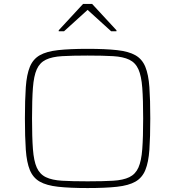

<svg xmlns="http://www.w3.org/2000/svg" viewBox="-20 -943 886 971"><path d="M423 8Q333 8 274 1.5Q215 -5 181 -24.5Q147 -44 131 -83Q115 -122 110.5 -185.5Q106 -249 106 -344Q106 -439 110.5 -502.5Q115 -566 131 -605Q147 -644 181 -663.5Q215 -683 274 -689.5Q333 -696 423 -696Q513 -696 572 -689.5Q631 -683 665 -663.5Q699 -644 715 -605Q731 -566 735.5 -502.5Q740 -439 740 -344Q740 -249 735.5 -185.5Q731 -122 715 -83Q699 -44 665 -24.5Q631 -5 572 1.5Q513 8 423 8ZM423 -26Q501 -26 552 -29Q603 -32 634 -47Q665 -62 680 -95.5Q695 -129 699.5 -189Q704 -249 704 -344Q704 -439 699.5 -499Q695 -559 680 -592.5Q665 -626 634 -641Q603 -656 552 -659Q501 -662 423 -662Q345 -662 294 -659Q243 -656 212 -641Q181 -626 166 -592.5Q151 -559 146.5 -499Q142 -439 142 -344Q142 -249 146.5 -189Q151 -129 166 -95.5Q181 -62 212 -47Q243 -32 294 -29Q345 -26 423 -26ZM277 -785V-790L400 -923H446L569 -790V-785H542L423 -893L304 -785Z"/></svg>

Font: Saira Expanded Thin
Style: Regular
Weight: 250
Width: 7
Designer: Hector Gatti with collaboration of the Omnibus-Type team
Foundry: Omnibus-Type
Version: Version 1.101